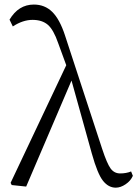

<svg xmlns="http://www.w3.org/2000/svg" viewBox="-20 -823 612 856"><path d="M564.5 -58.6 572.3 -39.1Q562.5 -16.6 540 -1.5Q517.6 13.7 496.1 13.7Q463.9 13.7 439.5 -16.6Q415 -46.9 389.6 -137.7L298.8 -463.9L96.7 8.8L32.2 2L27.3 -7.8L275.4 -532.2L239.3 -630.9Q218.8 -690.4 193.4 -712.4Q168 -734.4 125 -734.4Q82 -734.4 37.1 -705.1L22.5 -735.4Q62.5 -802.7 130.9 -802.7Q179.7 -802.7 212.9 -770Q246.1 -737.3 269.5 -666L435.5 -159.2Q457 -93.8 473.1 -71.8Q489.3 -49.8 515.6 -49.8Q543 -49.8 564.5 -58.6Z"/></svg>

Font: Bpmf Zihi Serif Light
Style: Light
Weight: 300
Foundry: But Ko
Version: Version 1.320